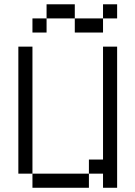

<svg xmlns="http://www.w3.org/2000/svg" viewBox="-20 -887 640 907"><path d="M133.3 -66.7H66.7V-666.7H133.3ZM133.3 0V-66.7H400V0ZM133.3 -733.3V-800H200V-733.3ZM400 -66.7V-133.3H466.7V-666.7H533.3V0H466.7V-66.7ZM533.3 -800H466.7V-866.7H533.3ZM200 -800V-866.7H333.3V-800ZM333.3 -800H466.7V-733.3H333.3Z"/></svg>

Font: Galmuri14 Regular
Style: Regular
Weight: 400
Designer: Lee Minseo (quiple)
Version: Version 2.399;hotconv 1.1.1;makeotfexe 2.6.0 DEVELOPMENT